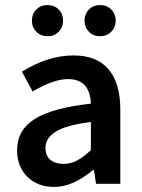

<svg xmlns="http://www.w3.org/2000/svg" viewBox="-20 -720 556 752"><path d="M191.9 12.2Q127.4 12.2 87.2 -27.6Q46.9 -67.4 46.9 -131.8Q46.9 -210.4 115.7 -253.9Q184.6 -297.4 335.9 -314Q332.5 -410.2 246.1 -410.2Q189.9 -410.2 107.9 -361.8L65.9 -439Q167.5 -502.9 268.1 -502.9Q358.9 -502.9 405 -448.7Q451.2 -394.5 451.2 -291V0H356L348.1 -54.2H344.2Q265.6 12.2 191.9 12.2ZM229 -78.1Q257.3 -78.1 281.5 -91.1Q305.7 -104 335.9 -131.8V-242.2Q239.7 -230 199 -204.8Q158.2 -179.7 158.2 -141.1Q158.2 -109.4 177.5 -93.8Q196.8 -78.1 229 -78.1ZM166 -578.1Q139.6 -578.1 122.3 -595.7Q105 -613.3 105 -639.2Q105 -665 122.3 -682.6Q139.6 -700.2 166 -700.2Q192.9 -700.2 210 -682.6Q227.1 -665 227.1 -639.2Q227.1 -613.3 210 -595.7Q192.9 -578.1 166 -578.1ZM372.1 -578.1Q345.2 -578.1 328.1 -595.7Q311 -613.3 311 -639.2Q311 -665 328.1 -682.6Q345.2 -700.2 372.1 -700.2Q398.4 -700.2 415.8 -682.6Q433.1 -665 433.1 -639.2Q433.1 -613.3 415.8 -595.7Q398.4 -578.1 372.1 -578.1Z"/></svg>

Font: Toshiba Sans Medium
Style: Regular
Weight: 500
Designer: Paul D. Hunt
Foundry: Toshiba Corporation
Version: Version 2.020;PS 2.0;hotconv 1.0.86;makeotf.lib2.5.63406